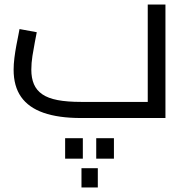

<svg xmlns="http://www.w3.org/2000/svg" viewBox="-20 -520 830 846"><path d="M337 0Q238 0 172 -23Q106 -46 73 -93Q40 -140 40 -213Q40 -237 43.5 -265Q47 -293 52 -319.5Q57 -346 61 -365.5Q65 -385 66 -392L142 -378Q139 -362 133.5 -334Q128 -306 123 -274Q118 -242 118 -213Q118 -176 129.5 -149Q141 -122 166.5 -104.5Q192 -87 234 -79Q276 -71 337 -71H631V-500H709V0ZM339 221H411V306H339ZM267 89H345V179H267ZM404 89H482V179H404Z"/></svg>

Font: Cairo
Style: Regular
Weight: 400
Designer: Mohamed Gaber, Accademia di Belle Arti di Urbino
Foundry: Kief Type Foundry, Accademia di Belle Arti di Urbino
Version: Version 3.120